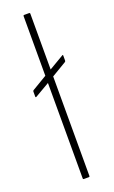

<svg xmlns="http://www.w3.org/2000/svg" viewBox="-137 -717 444 751"><g transform="rotate(-20 84.5 -341.5)"><path d="M74 0Q70 0 70 -4V-401L10 -366Q5 -363 5 -368V-389Q5 -392 8 -394L70 -431V-679Q70 -683 74 -683H94Q98 -683 98 -679V-447L159 -483Q163 -486 163 -481V-460Q163 -457 160 -455L98 -418V-4Q98 0 94 0Z"/></g></svg>

Font: Sofia Sans Cond ExtraLight
Style: Regular
Weight: 200
Width: 3
Designer: Botio Nikoltchev, Ani Petrova
Foundry: lettersoup
Version: Version 4.100; ttfautohint (v1.8.3)